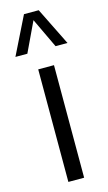

<svg xmlns="http://www.w3.org/2000/svg" viewBox="-149 -851 501 894"><g transform="rotate(-15 101.5 -404.0)"><path d="M63.5 0V-542.5H139.5V0ZM227 -626H169.5L101.5 -769.5L33.5 -626H-24L66 -808H137Z"/></g></svg>

Font: Encode Sans Condensed
Style: Regular
Weight: 400
Width: 3
Designer: Multiple Designers
Foundry: Impallari Type
Version: Version 2.000